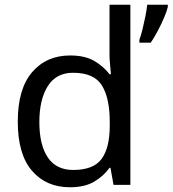

<svg xmlns="http://www.w3.org/2000/svg" viewBox="-20 -780 728 810"><path d="M275 10Q175 10 115 -59.5Q55 -129 55 -267Q55 -405 115.5 -475.5Q176 -546 276 -546Q338 -546 377.5 -523Q417 -500 442 -467H448Q447 -480 444.5 -505.5Q442 -531 442 -546V-760H530V0H459L446 -72H442Q418 -38 378 -14Q338 10 275 10ZM289 -63Q374 -63 408.5 -109.5Q443 -156 443 -250V-266Q443 -366 410 -419.5Q377 -473 288 -473Q217 -473 181.5 -416.5Q146 -360 146 -265Q146 -169 181.5 -116Q217 -63 289 -63ZM688 -751Q684 -733 672.5 -706Q661 -679 646 -650.5Q631 -622 616 -600H568V-612Q575 -631 581.5 -657.5Q588 -684 593.5 -711.5Q599 -739 601 -760H688Z"/></svg>

Font: Noto Sans Elymaic
Style: Regular
Weight: 400
Designer: Morgane Pierson
Foundry: Google LLC
Version: Version 1.002; ttfautohint (v1.8.4.7-5d5b)